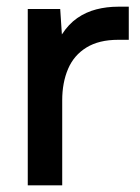

<svg xmlns="http://www.w3.org/2000/svg" viewBox="-20 -554 420 574"><path d="M63 0V-527H160L165 -451Q185 -482 211 -500Q237 -518 268 -526Q299 -534 333 -534Q342 -534 350 -534Q358 -534 365 -534V-435H333Q276 -435 238.5 -412Q201 -389 183.5 -348Q166 -307 166 -254V0Z"/></svg>

Font: Onest Medium
Style: Regular
Weight: 500
Designer: Dmitri Voloshin, Andrey Kudryavtsev
Foundry: Dmitri Voloshin, Andrey Kudryavtsev
Version: Version 1.000;gftools[0.9.33]